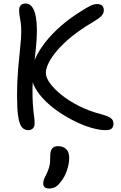

<svg xmlns="http://www.w3.org/2000/svg" viewBox="-20 -730 686 1093"><path d="M583 11Q548 11 503.5 -1.5Q459 -14 411.5 -37Q364 -60 319 -90Q274 -120 238 -155.5Q202 -191 180.5 -229Q159 -267 159 -305Q159 -349 180.5 -396.5Q202 -444 240 -492Q278 -540 329.5 -584.5Q381 -629 443 -667Q474 -687 494.5 -697Q515 -707 533 -707Q551 -707 561 -698Q571 -689 571 -671Q571 -652 554.5 -636.5Q538 -621 505 -602Q439 -563 389.5 -523Q340 -483 307 -444.5Q274 -406 257.5 -373Q241 -340 241 -314Q241 -289 264 -257Q287 -225 328.5 -191Q370 -157 428 -127.5Q486 -98 555 -80Q599 -68 612.5 -56.5Q626 -45 626 -26Q626 -9 616.5 1Q607 11 583 11ZM141 11Q117 11 103 -8Q89 -27 83 -70.5Q77 -114 77 -187Q77 -266 83 -335.5Q89 -405 95 -460Q101 -515 101 -549Q101 -582 98 -601.5Q95 -621 92 -637Q89 -653 89 -671Q89 -691 98.5 -700.5Q108 -710 125 -710Q146 -710 159 -695Q172 -680 179 -655.5Q186 -631 188 -603.5Q190 -576 190 -552Q190 -509 184 -453Q178 -397 171.5 -336.5Q165 -276 165 -219Q165 -168 167 -138Q169 -108 171 -90.5Q173 -73 175 -59.5Q177 -46 177 -26Q177 -9 167 1Q157 11 141 11ZM260 343Q226 343 226 315Q226 305 229.5 294Q233 283 245 260Q254 241 259 224Q264 207 265 190.5Q266 174 266 156Q266 129 277 115.5Q288 102 310 102Q339 102 356.5 118.5Q374 135 374 170Q374 201 361 240.5Q348 280 321 311Q307 329 292 336Q277 343 260 343Z"/></svg>

Font: Shantell Sans
Style: Regular
Weight: 400
Designer: Stephen Nixon, Anya Danilova, Shantell Martin
Foundry: Arrow Type
Version: Version 1.008;[ac192a2d6]